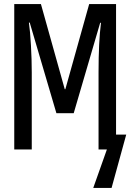

<svg xmlns="http://www.w3.org/2000/svg" viewBox="-20 -734 640 943"><path d="M600 -73 528 189H438L505 0H464V-379Q464 -529 476 -622H472L342 -178H257L126 -623H122Q128 -582 132 -511.5Q136 -441 136 -379V0H50V-714H181L298 -296H301L418 -714H550V-73Z"/></svg>

Font: Noto Sans Mono UI
Style: Regular
Weight: 400
Monospace: yes
Designer: Monotype Design team
Foundry: Monotype Imaging Inc.
Version: Version 1.000